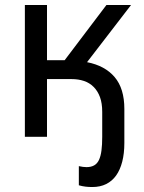

<svg xmlns="http://www.w3.org/2000/svg" viewBox="-20 -550 580 772"><path d="M297 195Q311 199 324 200.5Q337 202 351 202Q383 202 407 190Q431 178 447 155.5Q463 133 471.5 100Q480 67 480 25V-112Q480 -194 441 -240Q402 -286 330 -300L507 -530H408L240 -308H169V-530H80V0H169V-232H268Q295 -232 317.5 -224.5Q340 -217 356.5 -200.5Q373 -184 382 -159.5Q391 -135 391 -100V0Q391 32 388 55Q385 78 378 93Q371 108 358.5 115Q346 122 328 122Q321 122 313.5 121Q306 120 297 118Z"/></svg>

Font: Golos Text VF
Style: Regular
Weight: 400
Designer: A.Korolkova, Vitaly Kuzmin
Foundry: ParaType Ltd
Version: Version 2.005